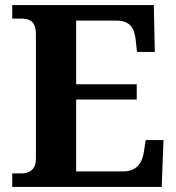

<svg xmlns="http://www.w3.org/2000/svg" viewBox="-20 -734 693 754"><path d="M28 0H615L622 -184H552L545 -137C538 -93 516 -61 464 -61H279V-343H517V-403H279V-653H437C489 -653 508 -626 513 -577L518 -530H588L584 -714H28V-661H62C94 -661 121 -653 121 -599V-110C121 -69 97 -53 63 -53H28Z"/></svg>

Font: Noto Serif Lao
Style: Bold
Weight: 700
Designer: Monotype Design Team
Foundry: Monotype Imaging Inc.
Version: Version 2.003